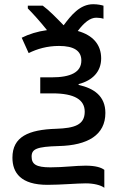

<svg xmlns="http://www.w3.org/2000/svg" viewBox="-20 -687 603 911"><path d="M475 204V119C461 108 434 99 386 99C338 99 283 107 219 107C151 107 130 92 130 56C130 20 154 9 258 6C397 3 480 -47 480 -151C480 -231 426 -268 353 -284V-288C419 -305 460 -347 460 -410C460 -475 421 -520 349 -540C380 -581 408 -603 437 -603C449 -603 463 -601 471 -598V-660C461 -663 444 -667 422 -667C359 -667 317 -614 282 -567C246 -604 213 -638 183 -660H112V-647C135 -624 173 -582 203 -544C158 -538 117 -525 83 -508L116 -435C156 -455 204 -469 260 -469C332 -469 366 -445 366 -400C366 -344 315 -320 225 -320H171V-244H229C335 -244 382 -213 382 -157C382 -94 333 -79 247 -76C115 -72 39 -38 39 61C39 133 79 190 205 190C269 190 346 183 387 183C424 183 458 191 475 204Z"/></svg>

Font: Noto Sans Mono SemiCondensed Medium
Style: Regular
Weight: 500
Width: 4
Designer: Monotype Design Team
Foundry: Monotype Imaging Inc.
Version: Version 2.014